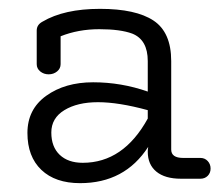

<svg xmlns="http://www.w3.org/2000/svg" viewBox="-20 -404 496 434"><path d="M314 -155Q248 -173 201.5 -173Q155 -173 125.5 -155Q96 -137 96 -104.5Q96 -72 115 -54Q134 -36 167 -36Q259 -36 314 -136ZM394 -47H433Q443 -47 449.5 -40Q456 -33 456 -23Q456 -13 449.5 -6.5Q443 0 433 0H389Q353 0 333.5 -16Q314 -32 314 -61Q314 -66 315 -72Q262 10 161 10Q105 10 73.5 -20Q42 -50 42 -103.5Q42 -157 84.5 -187.5Q127 -218 190.5 -218Q254 -218 314 -197V-266Q314 -314 279 -328Q252 -338 204.5 -338Q157 -338 117 -322V-259Q117 -249 109 -242.5Q101 -236 90 -236Q79 -236 71 -242.5Q63 -249 63 -259V-335Q63 -348 76 -355Q125 -384 206 -384Q287 -384 327 -357.5Q367 -331 367 -266V-66Q367 -47 394 -47Z"/></svg>

Font: Flamenco
Style: Regular
Weight: 400
Designer: Luciano Vergara
Foundry: Luciano Vergara
Version: Version 1.002